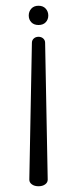

<svg xmlns="http://www.w3.org/2000/svg" viewBox="-20 -638 268 668"><path d="M89 -560.5Q80 -570 80 -584Q80 -598 89 -608Q98 -618 114 -618Q130 -618 139 -608Q148 -598 148 -584Q148 -570 139 -560.5Q130 -551 114 -551Q98 -551 89 -560.5ZM137 -489 146 -13Q146 -3 137 3.5Q128 10 114 10Q100 10 91 3.5Q82 -3 82 -13L91 -489Q91 -498 97.5 -504Q104 -510 114 -510Q124 -510 130.5 -504Q137 -498 137 -489Z"/></svg>

Font: Flamenco
Style: Regular
Weight: 400
Designer: Luciano Vergara
Foundry: Luciano Vergara
Version: Version 1.002